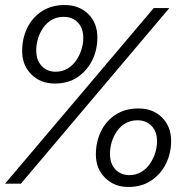

<svg xmlns="http://www.w3.org/2000/svg" viewBox="-43 -730 713 763"><path d="M-23 0 568 -698H630L40 0ZM467 13Q411 13 374.5 -23.5Q338 -60 338 -116Q338 -166 358 -207.5Q378 -249 416 -274Q454 -299 507 -299Q565 -299 601 -263Q637 -227 637 -170Q637 -121 616.5 -79.5Q596 -38 558 -12.5Q520 13 467 13ZM471 -34Q497 -34 518 -46.5Q539 -59 552.5 -78.5Q566 -98 573.5 -121.5Q581 -145 581 -168Q581 -207 559.5 -229.5Q538 -252 503 -252Q477 -252 456.5 -240.5Q436 -229 422 -209Q408 -189 401 -165.5Q394 -142 394 -119Q394 -80 415.5 -57Q437 -34 471 -34ZM175 -398Q118 -398 81.5 -434.5Q45 -471 45 -527Q45 -577 65 -618.5Q85 -660 123 -685Q161 -710 214 -710Q272 -710 308 -674Q344 -638 344 -581Q344 -532 323.5 -490.5Q303 -449 265.5 -423.5Q228 -398 175 -398ZM178 -445Q205 -445 225.5 -457.5Q246 -470 259.5 -489.5Q273 -509 280.5 -532.5Q288 -556 288 -579Q288 -618 266.5 -640.5Q245 -663 210 -663Q184 -663 163.5 -651.5Q143 -640 129 -620Q115 -600 108 -576.5Q101 -553 101 -530Q101 -491 122.5 -468Q144 -445 178 -445Z"/></svg>

Font: Azeret Mono Thin ExtraLight
Style: Italic
Weight: 250
Italic angle: -12°
Version: Version 1.002